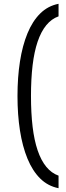

<svg xmlns="http://www.w3.org/2000/svg" viewBox="-20 -770 346 1010"><path d="M72 -265Q72 -363 85 -446.5Q98 -530 124.5 -594.5Q151 -659 191.5 -699Q232 -739 288 -750V-684Q251 -671 223.5 -637.5Q196 -604 178 -551Q160 -498 151.5 -426.5Q143 -355 143 -265Q143 -175 151.5 -103.5Q160 -32 178 21Q196 74 223.5 107.5Q251 141 288 154V220Q232 209 191.5 169Q151 129 124.5 64.5Q98 0 85 -83.5Q72 -167 72 -265Z"/></svg>

Font: Georama ExtraCondensed Thin
Style: Regular
Weight: 400
Version: Version 1.001